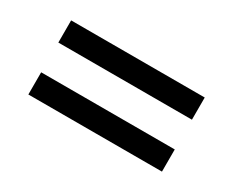

<svg xmlns="http://www.w3.org/2000/svg" viewBox="-51 -615 693 570"><g transform="rotate(30 295.0 -330.0)"><path d="M66 -381V-457H524V-381ZM66 -203V-279H524V-203Z"/></g></svg>

Font: Cazoo Sans
Style: Regular
Weight: 400
Designer: Jonathan Barnbrook, Julián Moncada
Foundry: Barnbrook Fonts
Version: Version 2.000;Glyphs 3.3 (3337)